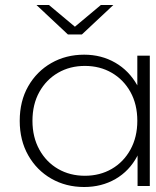

<svg xmlns="http://www.w3.org/2000/svg" viewBox="-20 -745 623 769"><path d="M317 4Q244 4 185.5 -29.5Q127 -63 93 -123Q59 -183 59 -261Q59 -340 93 -399.5Q127 -459 185.5 -492.5Q244 -526 317 -526Q386 -526 441.5 -494Q497 -462 530 -403Q530 -403 530 -402V-522H580V0H531V-123Q531 -122 530 -120Q498 -60 442.5 -28Q387 4 317 4ZM320 -41Q380 -41 427.5 -68.5Q475 -96 502.5 -146Q530 -196 530 -261Q530 -327 502.5 -376.5Q475 -426 427.5 -453.5Q380 -481 320 -481Q260 -481 212.5 -453.5Q165 -426 137.5 -376.5Q110 -327 110 -261Q110 -196 137.5 -146Q165 -96 212.5 -68.5Q260 -41 320 -41ZM252 -607 126 -725H176L280 -638L384 -725H434L308 -607Z"/></svg>

Font: Montserrat Z Light
Style: Regular
Weight: 300
Designer: Julieta Ulanovsky
Foundry: Julieta Ulanovsky
Version: Version 8.000